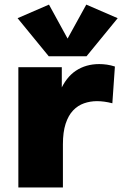

<svg xmlns="http://www.w3.org/2000/svg" viewBox="-20 -822 542 842"><path d="M60.5 0V-527.3H251V-403.3L242.7 -420.9Q269 -482.9 313 -512Q356.9 -541 415 -541Q431.2 -541 448.5 -538.6Q465.8 -536.1 483.9 -530.3L472.7 -369.1Q437 -378.4 405.3 -378.4Q375.5 -378.4 348.4 -368.9Q321.3 -359.4 300.5 -337.6Q279.8 -315.9 267.8 -279.3Q255.9 -242.7 255.9 -189V0ZM194.8 -801.8 276.4 -652.8 358.4 -801.8 496.1 -742.2 359.4 -575.2H193.8L57.1 -742.2Z"/></svg>

Font: Schibsted Grotesk Black
Style: Regular
Weight: 900
Designer: Bakken & Baeck AS, Henrik Kongsvoll
Foundry: Schibsted ASA
Version: Version 1.100;gftools[0.9.25]